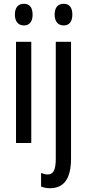

<svg xmlns="http://www.w3.org/2000/svg" viewBox="-20 -759 462 1019"><path d="M107 -739C76 -739 59 -719 59 -681C59 -645 77 -624 107 -624C137 -624 153 -645 153 -681C153 -718 138 -739 107 -739ZM270 -681C270 -645 288 -624 318 -624C348 -624 364 -645 364 -681C364 -718 349 -739 318 -739C287 -739 270 -719 270 -681ZM146 -537H65V0H146ZM247 240C319 239 357 190 357 82V-537H276V83C276 141 264 167 233 167C222 167 210 164 198 159V231C212 237 228 240 247 240Z"/></svg>

Font: Noto Sans UI Condensed
Style: Regular
Weight: 400
Width: 3
Designer: Monotype Design Team
Foundry: Monotype Imaging Inc.
Version: Version 1.901